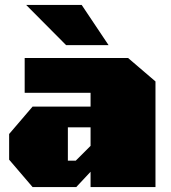

<svg xmlns="http://www.w3.org/2000/svg" viewBox="-20 -758 694 778"><path d="M248 -575 86 -738H311L420 -575ZM112 0 17 -111V-215L112 -326H347V-382H80V-523H499L610 -428V0H347V-62L289 0ZM255 -107H287L347 -167V-242H255Z"/></svg>

Font: Tomorrow ExtraBold
Style: Regular
Weight: 800
Designer: Tony de Marco, Monica Rizzolli
Foundry: Just in Type
Version: Version 2.002